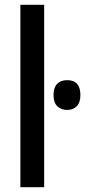

<svg xmlns="http://www.w3.org/2000/svg" viewBox="-20 -780 355 800"><path d="M164 0H65V-760H164ZM260 -446Q315 -446 315 -384Q315 -353 300 -337.5Q285 -322 260 -322Q234 -322 218.5 -337.5Q203 -353 203 -384Q203 -415 218 -430.5Q233 -446 260 -446Z"/></svg>

Font: Avrile Sans Condensed Medium
Style: Regular
Weight: 500
Width: 3
Designer: Monotype Design Team
Foundry: Monotype Imaging Inc.
Version: Version 2.001;September 10, 2019;FontCreator 11.5.0.2425 64-